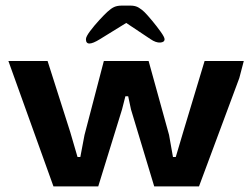

<svg xmlns="http://www.w3.org/2000/svg" viewBox="-20 -666 901 686"><path d="M171 0 10 -448H150L231 -194L257 -105H267L282 -184L351 -448H511L584 -184L598 -105H608L635 -196L711 -448H851L835 -387L691 0H531L448 -275L438 -322H428L416 -275L331 0ZM287 -526Q287 -535 302 -555Q317 -575 335.5 -595Q354 -615 364 -624Q377 -636 388 -641Q399 -646 416 -646H446Q464 -646 476 -638.5Q488 -631 496 -623Q507 -612 524 -591.5Q541 -571 554.5 -552Q568 -533 568 -526Q568 -515 552.5 -514Q537 -513 518 -526L431 -584L337 -526Q287 -495 287 -526Z"/></svg>

Font: Goldman
Style: Regular
Weight: 400
Designer: Jaikishan Patel
Version: Version 1.000; ttfautohint (v1.8.3)